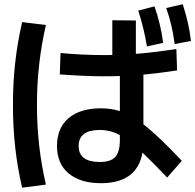

<svg xmlns="http://www.w3.org/2000/svg" viewBox="-20 -870 921 906"><path d="M248.9 -181.1Q248.9 -265.6 303.3 -312.2Q357.8 -358.9 456.7 -358.9Q500 -358.9 538.9 -347.8Q577.8 -336.7 620 -309.4Q662.2 -282.2 715 -233.9Q767.8 -185.6 837.8 -111.1L768.9 -32.2Q704.4 -100 658.3 -143.9Q612.2 -187.8 577.8 -212.2Q543.3 -236.7 513.3 -246.7Q483.3 -256.7 451.1 -256.7Q351.1 -256.7 351.1 -181.1Q351.1 -105.6 451.1 -105.6Q502.2 -105.6 523.9 -129.4Q545.6 -153.3 545.6 -208.9V-565.6H510V-774.4L621.1 -773.3V-574.4H656.7V-203.3Q656.7 -104.4 606.1 -55Q555.6 -5.6 456.7 -5.6Q358.9 -5.6 303.9 -51.7Q248.9 -97.8 248.9 -181.1ZM84.4 15.6Q62.2 -80 51.7 -175Q41.1 -270 41.1 -374.4Q41.1 -480 51.7 -574.4Q62.2 -668.9 84.4 -765.6L196.7 -752.2Q175.6 -660 165 -567.2Q154.4 -474.4 154.4 -374.4Q154.4 -275.6 165 -182.2Q175.6 -88.9 196.7 1.1ZM673.3 -651.1Q665.6 -697.8 655.6 -738.3Q645.6 -778.9 632.2 -820L708.9 -840Q723.3 -800 733.3 -757.8Q743.3 -715.6 750 -667.8ZM804.4 -662.2Q797.8 -710 788.3 -750.6Q778.9 -791.1 764.4 -832.2L842.2 -850Q855.6 -808.9 865.6 -766.7Q875.6 -724.4 881.1 -676.7ZM262.2 -518.9 265.6 -620Q306.7 -615.6 363.9 -612.8Q421.1 -610 473.3 -610Q551.1 -610 631.7 -616.7Q712.2 -623.3 812.2 -638.9L815.6 -537.8Q714.4 -522.2 633.3 -516.1Q552.2 -510 473.3 -510Q420 -510 362.2 -512.8Q304.4 -515.6 262.2 -518.9Z"/></svg>

Font: Paperlogy 6 SemiBold
Style: Regular
Weight: 600
Designer: redesigned by Lee Juim, glyphs from Gmarket Sans & Montserrat
Foundry: PT&
Version: Version 1.001